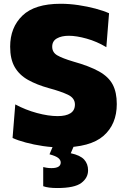

<svg xmlns="http://www.w3.org/2000/svg" viewBox="-20 -748 648 993"><path d="M295.5 14.5Q251 14.5 203.2 7.5Q155.5 0.5 113.5 -10.8Q71.5 -22 45 -34.5L59 -208Q112 -179.5 171.2 -163.5Q230.5 -147.5 278.5 -147.5Q321 -147.5 344.2 -162.2Q367.5 -177 367.5 -207.5Q367.5 -241 331 -258.2Q294.5 -275.5 233 -292Q170 -309.5 125 -334.8Q80 -360 56.2 -401Q32.5 -442 32.5 -506.5Q32.5 -606 96 -667.2Q159.5 -728.5 293.5 -728.5Q339 -728.5 385.8 -721.5Q432.5 -714.5 473.8 -703.5Q515 -692.5 544 -679.5L530 -504Q481 -533.5 428.2 -548.2Q375.5 -563 336 -563Q298 -563 274 -549.2Q250 -535.5 250 -506.5Q250 -477 276.2 -461.8Q302.5 -446.5 358 -430Q443.5 -406 492.8 -378.2Q542 -350.5 563 -310.5Q584 -270.5 584 -210Q584 -105.5 515.5 -45.5Q447 14.5 295.5 14.5ZM276 224.5Q229 224.5 203.5 215V116Q209.5 117.5 220.8 119.5Q232 121.5 246 121.5Q294 121.5 294 92.5Q294 79.5 281.5 69.2Q269 59 236 50L270.5 -31.5H365V0L346 44.5Q395 55 415.2 77.2Q435.5 99.5 435.5 133Q435.5 172 400.5 198.2Q365.5 224.5 276 224.5Z"/></svg>

Font: Heraclito ExtraBold
Style: Regular
Weight: 800
Designer: Kostas Bartsokas (font) & Cristiano Sobral (main changes)
Foundry: Kostas Bartsokas (font) & Cristiano Sobral (main changes)
Version: Version 1.00;July 8, 2020;FontCreator 13.0.0.2655 64-bit